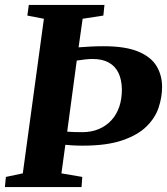

<svg xmlns="http://www.w3.org/2000/svg" viewBox="-27 -763 681 783"><path d="M-7 0 -3 -41.5 66 -56 152 -686.5 84.5 -699.5 90.5 -743H399L394.5 -699.5L310 -686.5L293.5 -570Q317.5 -572 343.8 -573.2Q370 -574.5 395.5 -574.5Q485 -574.5 537.2 -552.5Q589.5 -530.5 611.8 -493Q634 -455.5 634 -408.5Q634 -367.5 620.2 -325.2Q606.5 -283 571 -247.8Q535.5 -212.5 472.2 -190.8Q409 -169 310.5 -169Q286.5 -169 268.2 -170.2Q250 -171.5 239.5 -172.5L223.5 -56L308.5 -41.5L305.5 0ZM286 -516 247 -226Q261 -225 276.2 -224.5Q291.5 -224 308 -224Q345.5 -224 375.5 -236.5Q405.5 -249 427 -272.2Q448.5 -295.5 459.5 -328Q470.5 -360.5 470 -401Q469 -439 456 -466Q443 -493 416.8 -507.8Q390.5 -522.5 350.5 -522.5Q338 -522.5 319.2 -520.5Q300.5 -518.5 286 -516Z"/></svg>

Font: Merriweather 48pt ExtraBold
Style: Italic
Weight: 800
Italic angle: -7.8°
Version: Version 2.101